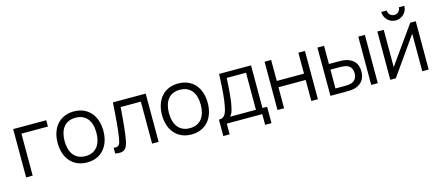

<svg xmlns="http://www.w3.org/2000/svg" viewBox="-56 -1344 4754 2074"><g transform="rotate(-15 2321.0 -306.5)"><path d="M143.5 0V-469.5H440V-540H70V0Z M750.5 15C910.5 15 1006.5 -100.5 1006.5 -270.5C1006.5 -437.5 912.5 -555 750.5 -555C592.5 -555 495 -440.5 495 -270.5C495 -103 589.5 15 750.5 15ZM750.5 -55.5C633.5 -55.5 573 -140.5 573 -270.5C573 -396.5 629.5 -484.5 750.5 -484.5C869.5 -484.5 928.5 -400.5 928.5 -270.5C928.5 -143 870.5 -55.5 750.5 -55.5Z M1066.5 0C1168.5 20 1196.5 -15.5 1214 -104.5C1229.5 -183 1243 -328.5 1253 -469.5H1479V0H1552V-540H1185C1174.5 -368.5 1164.5 -242 1148 -144.5C1138 -85.5 1127 -53.5 1066.5 -64.5Z M1917.5 15C2077.5 15 2173.5 -100.5 2173.5 -270.5C2173.5 -437.5 2079.5 -555 1917.5 -555C1759.5 -555 1662 -440.5 1662 -270.5C1662 -103 1756.5 15 1917.5 15ZM1917.5 -55.5C1800.5 -55.5 1740 -140.5 1740 -270.5C1740 -396.5 1796.5 -484.5 1917.5 -484.5C2036.5 -484.5 2095.5 -400.5 2095.5 -270.5C2095.5 -143 2037.5 -55.5 1917.5 -55.5Z M2314 120V0H2711V120H2782V-63H2730V-540H2373C2365.5 -369.5 2359 -273 2342 -188C2325.5 -100.5 2304.5 -63 2243.5 -63V120ZM2368 -63C2391 -85 2400.5 -118.5 2410.5 -166.5C2428 -240.5 2436 -375.5 2441 -477H2657V-63Z M2955 0V-235H3259.5V0H3333V-540H3259.5V-305.5H2955V-540H2881.5V0Z M3647 0C3677.5 0 3711.5 -1 3738.5 -7C3811.5 -23 3865 -75.5 3865 -168.5C3865 -269.5 3806.5 -315.5 3727 -331.5C3703 -335.5 3671.5 -336.5 3640.5 -336.5H3546.5V-540H3472.5L3473.5 0ZM4003 0V-540H3929.5V0ZM3546.5 -273.5H3644C3665.5 -273.5 3690.5 -272.5 3712 -268C3758.5 -258 3789 -229 3789 -168.5C3789 -106.5 3754 -79.5 3718.5 -69.5C3697 -63.5 3666 -63 3644 -63H3546.5Z M4367 -604C4438.5 -604 4496 -661.5 4496 -733H4435C4435 -695.5 4405 -665 4367 -665C4329.5 -665 4299 -695.5 4299 -733H4238C4238 -661.5 4295.5 -604 4367 -604ZM4510.5 -540 4214 -123V-540H4142.5V0H4204.5L4500.5 -420.5V0H4572V-540Z"/></g></svg>

Font: Manrope
Style: Regular
Weight: 400
Designer: Mikhail Sharanda
Foundry: Mikhail Sharanda
Version: Version 4.505